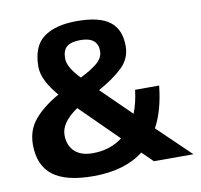

<svg xmlns="http://www.w3.org/2000/svg" viewBox="-81 -806 957 913"><g transform="rotate(-10 397.0 -350.0)"><path d="M784 0H593L541 -51Q450 20 298 20Q166 20 103 -28.5Q40 -77 40 -177Q40 -248 83 -298.5Q126 -349 201 -391Q130 -473 130 -537Q130 -636 186.5 -678Q243 -720 348 -720Q456 -720 506 -681.5Q556 -643 556 -563Q556 -504 514 -462.5Q472 -421 395 -378L537 -239Q556 -286 564 -350H680Q668 -232 625 -153ZM314 -88Q397 -88 458 -134L278 -312Q195 -256 196 -194Q197 -144 227.5 -116Q258 -88 314 -88ZM320 -452Q376 -480 404 -504.5Q432 -529 432 -561Q432 -628 348 -628Q303 -628 282.5 -610.5Q262 -593 262 -554Q262 -512 320 -452Z"/></g></svg>

Font: Fivo Sans Modern
Style: Regular
Weight: 700
Designer: Alexander Slobzheninov
Foundry: Alexander Slobzheninov
Version: 1.0